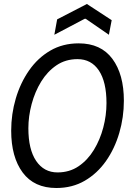

<svg xmlns="http://www.w3.org/2000/svg" viewBox="-20 -929 640 961"><path d="M262 12Q151 12 93.5 -65.5Q36 -143 36 -275Q36 -358 59 -436Q82 -514 125.5 -576.5Q169 -639 231.5 -675.5Q294 -712 374 -712Q485 -712 542.5 -634.5Q600 -557 600 -425Q600 -342 577 -263.5Q554 -185 510.5 -123Q467 -61 404.5 -24.5Q342 12 262 12ZM268 -66Q328 -66 373.5 -97Q419 -128 450 -179Q481 -230 497 -291Q513 -352 513 -413Q513 -519 475 -576Q437 -633 368 -633Q308 -633 262.5 -602Q217 -571 186 -520.5Q155 -470 138.5 -408.5Q122 -347 122 -287Q122 -181 161 -123.5Q200 -66 268 -66ZM252 -755 266 -832 415 -909 539 -828 525 -755 409 -835H404Z"/></svg>

Font: DM Mono
Style: Italic
Weight: 400
Italic angle: -10°
Designer: Colophon Foundry
Foundry: Colophon Foundry
Version: Version 1.000; ttfautohint (v1.8.2.53-6de2)